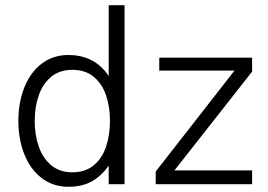

<svg xmlns="http://www.w3.org/2000/svg" viewBox="-20 -710 1031 740"><path d="M460 -689.9V0H398.9V-71.3Q372.1 -33.2 335.2 -11.7Q298.3 9.8 243.2 9.8Q184.1 9.8 140.4 -23.9Q96.7 -57.6 73.7 -115.5Q50.8 -173.3 50.8 -244.1Q50.8 -314.9 73.7 -372.8Q96.7 -430.7 140.4 -464.4Q184.1 -498 243.2 -498Q345.2 -498 398.9 -417V-689.9ZM403.8 -244.1Q403.8 -298.3 388.7 -342.8Q373.5 -387.2 341.1 -414.1Q308.6 -440.9 258.8 -440.9Q210 -440.9 177.5 -414.1Q145 -387.2 129.4 -342.5Q113.8 -297.9 113.8 -244.1Q113.8 -189.9 129.4 -145Q145 -100.1 177.5 -73Q210 -45.9 258.8 -45.9Q308.6 -45.9 341.1 -72.8Q373.5 -99.6 388.7 -144.5Q403.8 -189.5 403.8 -244.1ZM951.7 -487.8V-434.1L652.3 -53.2H951.7V0H580.1V-48.8L883.8 -438H593.8V-487.8Z"/></svg>

Font: Acari Sans Light
Style: Regular
Weight: 300
Designer: Alfredo Marco Pradil and Stefan Peev
Foundry: Hanken Design Co.
Version: Version 1.045;January 11, 2019;FontCreator 11.5.0.2425 64-bi